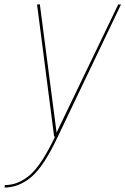

<svg xmlns="http://www.w3.org/2000/svg" viewBox="-98 -612 562 860"><path d="M144.5 0H161L444 -592H431.5L151 -9L156.5 -9.5L80.5 -592.5L68 -592ZM-78 228Q-14 228 42.2 180.8Q98.5 133.5 161 0L149.5 -2Q89 126 36.5 171.5Q-16 217 -76 217Z"/></svg>

Font: Anybody UltraCondensed Thin Thin
Style: Italic
Weight: 250
Italic angle: -10°
Version: Version 1.111